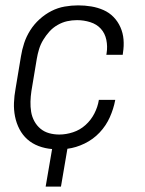

<svg xmlns="http://www.w3.org/2000/svg" viewBox="-20 -548 540 715"><path d="M150 147 174 7Q148 5 124 -4Q100 -13 82 -29Q64 -45 52.5 -67Q41 -89 36 -114Q31 -139 32 -165Q33 -191 38 -218L58 -338Q62 -363 70 -387.5Q78 -412 92.5 -435Q107 -458 127.5 -476.5Q148 -495 171.5 -507Q195 -519 220.5 -523.5Q246 -528 271 -528Q296 -528 320 -524Q344 -520 365.5 -510.5Q387 -501 403 -484.5Q419 -468 428.5 -446.5Q438 -425 440 -401Q442 -377 438 -352L437 -344H376L377 -350Q381 -375 376 -399.5Q371 -424 355.5 -441Q340 -458 316 -465.5Q292 -473 267 -473Q248 -473 230 -469Q212 -465 194.5 -455Q177 -445 164 -430.5Q151 -416 141 -399.5Q131 -383 125.5 -365Q120 -347 117 -329L97 -209Q94 -189 93.5 -169.5Q93 -150 96 -131.5Q99 -113 108 -96.5Q117 -80 131 -68.5Q145 -57 163 -52Q181 -47 201 -47Q226 -47 252 -55.5Q278 -64 298.5 -82.5Q319 -101 331.5 -125.5Q344 -150 348 -175V-176H409V-175Q403 -143 389 -111.5Q375 -80 351 -54.5Q327 -29 295 -13.5Q263 2 231 6L207 147Z"/></svg>

Font: Iosevka Term Curly Lt Obl
Style: Regular
Weight: 300
Italic angle: -9°
Designer: Belleve Invis
Foundry: Belleve Invis
Version: Version 32.3.0